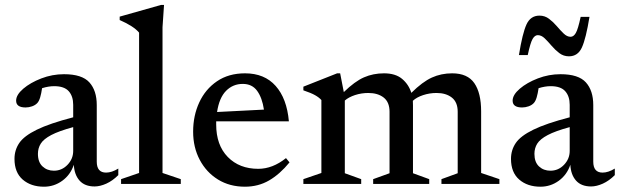

<svg xmlns="http://www.w3.org/2000/svg" viewBox="-20 -730 2460 762"><path d="M355.5 10Q316.5 10 295.8 -13.2Q275 -36.5 273 -76Q259.5 -36 227 -12.5Q194.5 11 154.5 11Q103 11 70.2 -17.2Q37.5 -45.5 37.5 -99.5Q37.5 -134.5 56.5 -162.5Q75.5 -190.5 126 -215.2Q176.5 -240 270.5 -264.5V-314Q270.5 -348 252.8 -368Q235 -388 195 -388Q172.5 -388 147 -380Q144 -359 139.5 -343.8Q135 -328.5 128 -321Q120 -312.5 107.2 -308Q94.5 -303.5 81.5 -303.5Q44 -303.5 44 -330.5Q44 -353.5 72.2 -377.8Q100.5 -402 144 -418.8Q187.5 -435.5 234 -435.5Q305.5 -435.5 334.8 -403Q364 -370.5 364 -313V-88.5Q364 -45 401 -45Q423.5 -45 449.5 -61V-35Q427 -12.5 402 -1.2Q377 10 355.5 10ZM130.5 -119.5Q130.5 -86.5 148.8 -69.5Q167 -52.5 194 -52.5Q225.5 -52.5 248 -76Q270.5 -99.5 270.5 -131V-225.5Q213.5 -210 183.2 -194Q153 -178 141.8 -160Q130.5 -142 130.5 -119.5Z M625 -43.5 697.5 -19V0H460.5V-19L532 -43.5V-600.5Q511 -626 455 -650.5V-664L619.5 -710.5H631L625 -622Z M952.5 -439Q1029.5 -439 1074 -389Q1118.5 -339 1126.5 -248.5H838Q838 -242.5 838 -236Q838 -154 884 -107Q930 -60 1005 -60Q1062 -60 1115 -102.5L1129 -85.5Q1090.5 -38.5 1047.8 -13.8Q1005 11 952 11Q891.5 11 845.2 -17.5Q799 -46 772.8 -95.5Q746.5 -145 746.5 -207.5Q746.5 -271 770.8 -323.5Q795 -376 841.2 -407.5Q887.5 -439 952.5 -439ZM943.5 -397Q904.5 -397 877.2 -369.5Q850 -342 841.5 -285.5L1027.5 -295Q1020.5 -342 1000.5 -369.5Q980.5 -397 943.5 -397Z M1619 -312V-42.5L1683.5 -19V0H1461V-19L1526 -42.5V-286.5Q1526 -324.5 1502.8 -342.8Q1479.5 -361 1441.5 -361Q1414.5 -361 1389.2 -352.8Q1364 -344.5 1348.5 -331V-42.5L1413.5 -19V0H1184V-19L1255.5 -43.5V-333Q1246 -343.5 1230.5 -352.2Q1215 -361 1184 -371.5V-386L1318 -439H1330L1344.5 -364.5Q1388 -407 1424.5 -423Q1461 -439 1504 -439Q1549.5 -439 1575.8 -417Q1602 -395 1612.5 -361.5Q1657 -405.5 1694 -422.2Q1731 -439 1774.5 -439Q1835.5 -439 1862.5 -400Q1889.5 -361 1889.5 -288V-43.5L1962 -19V0H1732V-19L1796.5 -42.5V-286.5Q1796.5 -324.5 1773.2 -342.8Q1750 -361 1712.5 -361Q1685 -361 1659.2 -352.5Q1633.5 -344 1618.5 -330Q1619 -321 1619 -312Z M2326 10Q2287 10 2266.2 -13.2Q2245.5 -36.5 2243.5 -76Q2230 -36 2197.5 -12.5Q2165 11 2125 11Q2073.5 11 2040.8 -17.2Q2008 -45.5 2008 -99.5Q2008 -134.5 2027 -162.5Q2046 -190.5 2096.5 -215.2Q2147 -240 2241 -264.5V-314Q2241 -348 2223.2 -368Q2205.5 -388 2165.5 -388Q2143 -388 2117.5 -380Q2114.5 -359 2110 -343.8Q2105.5 -328.5 2098.5 -321Q2090.5 -312.5 2077.8 -308Q2065 -303.5 2052 -303.5Q2014.5 -303.5 2014.5 -330.5Q2014.5 -353.5 2042.8 -377.8Q2071 -402 2114.5 -418.8Q2158 -435.5 2204.5 -435.5Q2276 -435.5 2305.2 -403Q2334.5 -370.5 2334.5 -313V-88.5Q2334.5 -45 2371.5 -45Q2394 -45 2420 -61V-35Q2397.5 -12.5 2372.5 -1.2Q2347.5 10 2326 10ZM2101 -119.5Q2101 -86.5 2119.2 -69.5Q2137.5 -52.5 2164.5 -52.5Q2196 -52.5 2218.5 -76Q2241 -99.5 2241 -131V-225.5Q2184 -210 2153.8 -194Q2123.5 -178 2112.2 -160Q2101 -142 2101 -119.5ZM2319.5 -663Q2305.5 -577 2289.5 -541.8Q2273.5 -506.5 2238 -506.5Q2216.5 -506.5 2199.8 -519.2Q2183 -532 2169 -548.5Q2155 -565 2141.8 -577.8Q2128.5 -590.5 2114.5 -590.5Q2102.5 -590.5 2093.8 -575.5Q2085 -560.5 2074.5 -511.5H2039.5Q2053.5 -598 2069.5 -633Q2085.5 -668 2121 -668Q2142.5 -668 2159.2 -655.2Q2176 -642.5 2190 -626Q2204 -609.5 2217.2 -596.8Q2230.5 -584 2244.5 -584Q2256.5 -584 2265.2 -599Q2274 -614 2284.5 -663Z"/></svg>

Font: Newsreader Text Medium
Style: Regular
Weight: 500
Designer: Hugues Gentile
Foundry: Production Type
Version: Version 1.001